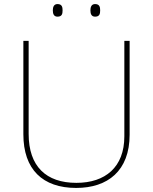

<svg xmlns="http://www.w3.org/2000/svg" viewBox="-20 -915 752 945"><path d="M240 -864C240 -847 245 -833 263 -833C285 -833 288 -847 288 -864C288 -880 285 -895 263 -895C245 -895 240 -880 240 -864ZM425 -864C425 -847 430 -833 448 -833C470 -833 473 -847 473 -864C473 -880 470 -895 448 -895C430 -895 425 -880 425 -864ZM618 -252V-714H592V-244C592 -92 498 -15 356 -15C207 -15 121 -96 121 -256V-714H95V-254C95 -81 190 10 355 10C510 10 618 -74 618 -252Z"/></svg>

Font: Noto Sans Gurmukhi UI Thin
Style: Regular
Weight: 100
Designer: Jelle Bosma - Monotype Design Team
Foundry: Monotype Imaging Inc.
Version: Version 2.004